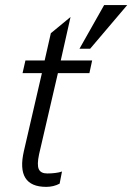

<svg xmlns="http://www.w3.org/2000/svg" viewBox="-20 -726 521 756"><path d="M293 -534.2 390.1 -706.1H481L335 -534.2ZM162.1 9.8Q41.5 9.8 74.2 -131.8L145 -438H68.8L80.1 -487.8H155.8L180.2 -595.2L257.8 -659.2L219.2 -487.8H342.8L332 -438H208L133.8 -118.2Q125 -76.7 132.8 -59.8Q140.6 -43 166 -43Q183.1 -43 197.5 -44.9Q211.9 -46.9 217.8 -48.8L224.1 -50.8L214.8 -2.9Q190.9 9.8 162.1 9.8Z"/></svg>

Font: HK Grotesk Light Italic
Style: Regular
Weight: 300
Italic angle: -13°
Designer: Alfredo Marco Pradil and Stefan Peev
Foundry: Hanken Design Co.
Version: Version 1.000;PS 001.000;hotconv 1.0.88;makeotf.lib2.5.64775